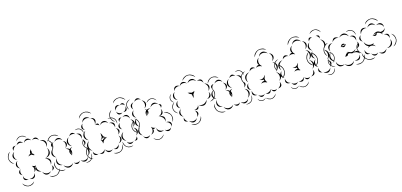

<svg xmlns="http://www.w3.org/2000/svg" viewBox="-51 -2172 7541 3598"><g transform="rotate(-20 3720.0 -372.5)"><path d="M174 -760Q185 -790 214.5 -808Q244 -826 276 -826Q308 -826 337.5 -808Q367 -790 378 -760Q357 -785 329.5 -800.5Q302 -816 276 -816Q250 -816 222.5 -800.5Q195 -785 174 -760ZM298 -685Q306 -706 327.5 -722.5Q349 -739 372 -738Q394 -738 414.5 -720.5Q435 -703 442 -681Q428 -699 408.5 -706.5Q389 -714 371 -714Q353 -715 333 -708.5Q313 -702 298 -685ZM154 -685Q161 -704 179.5 -719.5Q198 -735 218 -735Q238 -735 256.5 -719.5Q275 -704 282 -685Q269 -700 251.5 -705.5Q234 -711 218 -711Q202 -711 184.5 -705.5Q167 -700 154 -685ZM458 -679Q471 -694 494 -702.5Q517 -711 535 -704Q554 -697 566 -676Q578 -655 578 -635Q571 -654 556.5 -665Q542 -676 527 -682Q512 -687 494 -688Q476 -689 458 -679ZM70 -605Q62 -620 61 -640.5Q60 -661 71 -673Q82 -686 102.5 -688.5Q123 -691 138 -685Q121 -685 109.5 -676.5Q98 -668 89 -658Q81 -648 74 -634.5Q67 -621 70 -605ZM591 -626Q619 -628 648 -613.5Q677 -599 689 -574Q701 -549 694.5 -517Q688 -485 669 -465Q680 -491 678.5 -517Q677 -543 667 -563Q657 -584 637.5 -601.5Q618 -619 591 -626ZM-5 -378Q-40 -391 -61 -425.5Q-82 -460 -82 -498Q-82 -535 -61 -569.5Q-40 -604 -5 -617Q-34 -593 -53 -560.5Q-72 -528 -72 -498Q-72 -467 -53 -434.5Q-34 -402 -5 -378ZM70 -426Q46 -435 27.5 -458.5Q9 -482 9 -508Q9 -533 27.5 -556.5Q46 -580 70 -589Q50 -573 41.5 -550.5Q33 -528 33 -508Q33 -487 41.5 -464.5Q50 -442 70 -426ZM719 -582Q752 -572 773 -540.5Q794 -509 795 -474Q797 -439 779 -406Q761 -373 728 -359Q754 -383 770 -414Q786 -445 785 -473Q784 -501 765.5 -531Q747 -561 719 -582ZM290 -409Q293 -416 299 -423Q294 -424 290 -425Q296 -426 302 -427Q318 -446 339 -451Q341 -454 343 -456Q340 -471 346.5 -487.5Q353 -504 364 -517Q364 -523 362 -529Q365 -525 367 -520Q372 -525 378 -529Q373 -522 370 -514Q376 -499 376.5 -482Q377 -465 369 -452Q370 -450 370 -448Q384 -441 394.5 -428Q405 -415 409 -401Q400 -414 385 -421Q395 -408 409 -401Q379 -404 357 -428Q355 -429 351 -429Q346 -429 341 -429Q327 -423 310 -423Q298 -418 290 -409ZM669 -447Q689 -425 694 -391.5Q699 -358 685 -332Q671 -306 640 -291.5Q609 -277 580 -281Q609 -287 630.5 -304.5Q652 -322 663 -343Q675 -364 677.5 -391.5Q680 -419 669 -447ZM70 -258Q48 -266 30.5 -288Q13 -310 13 -334Q13 -358 30.5 -380Q48 -402 70 -410Q52 -394 44.5 -373.5Q37 -353 37 -334Q37 -315 44.5 -294.5Q52 -274 70 -258ZM566 -272Q591 -274 617 -260.5Q643 -247 653 -224Q664 -201 656.5 -172.5Q649 -144 631 -127Q642 -149 641 -172.5Q640 -196 632 -214Q623 -232 607 -248.5Q591 -265 566 -272ZM70 -123Q52 -129 37 -146.5Q22 -164 22 -183Q22 -201 37 -218.5Q52 -236 70 -242Q56 -230 51 -214Q46 -198 46 -183Q46 -167 51 -151Q56 -135 70 -123ZM290 -221Q294 -220 297 -218Q294 -226 294 -233Q299 -222 308.5 -218.5Q318 -215 327 -212Q336 -209 346 -207Q356 -205 366 -211Q355 -190 357 -168Q359 -146 366 -128Q374 -111 389.5 -95Q405 -79 428 -73Q404 -71 379 -84Q354 -97 345 -119Q336 -138 341 -162.5Q346 -187 360 -205Q354 -199 345.5 -194Q337 -189 329 -188Q338 -175 338 -162Q338 -143 323 -126Q308 -109 290 -102Q304 -114 309 -130.5Q314 -147 314 -162Q314 -171 312.5 -180.5Q311 -190 306 -199Q302 -204 299 -211Q295 -217 290 -221ZM639 -113Q652 -103 661 -85Q670 -67 665 -52Q660 -36 642.5 -26Q625 -16 609 -15Q624 -21 631 -33.5Q638 -46 642 -59Q646 -71 647 -85Q648 -99 639 -113ZM150 -15Q132 -8 109 -11.5Q86 -15 73 -29Q61 -43 61 -66.5Q61 -90 70 -107Q67 -88 74 -72Q81 -56 92 -45Q102 -33 116.5 -24Q131 -15 150 -15ZM290 -86Q294 -64 284.5 -39Q275 -14 255 -3Q236 8 209.5 4Q183 0 166 -15Q187 -7 207.5 -11Q228 -15 243 -24Q259 -33 272.5 -48.5Q286 -64 290 -86ZM593 -15Q578 6 550.5 17.5Q523 29 498 22Q473 16 455 -8.5Q437 -33 435 -58Q445 -35 464.5 -20.5Q484 -6 504 -1Q524 5 548 2.5Q572 0 593 -15ZM761 -9Q759 28 733 57Q707 86 672 97Q636 108 598 98.5Q560 89 538 60Q569 80 605 88Q641 96 669 88Q697 79 722 52Q747 25 761 -9ZM230 60Q212 91 176.5 104.5Q141 118 106 111Q71 105 43 80Q15 55 9 20Q26 50 53 73Q80 96 108 101Q136 106 169.5 94.5Q203 83 230 60Z M724 -550Q731 -585 761 -609Q791 -633 826 -638Q862 -642 897 -627Q932 -612 948 -580Q922 -604 889 -617.5Q856 -631 828 -628Q799 -624 771 -602Q743 -580 724 -550ZM1273 -580Q1296 -595 1326 -591Q1356 -587 1378 -570Q1400 -553 1410 -524.5Q1420 -496 1411 -469Q1410 -497 1399.5 -522.5Q1389 -548 1372 -562Q1354 -576 1327 -580.5Q1300 -585 1273 -580ZM841 -505Q852 -526 876 -540.5Q900 -555 924 -552Q948 -549 967.5 -529Q987 -509 992 -485Q979 -505 959.5 -515.5Q940 -526 921 -529Q902 -531 880 -526Q858 -521 841 -505ZM1138 -505Q1144 -523 1161.5 -538Q1179 -553 1197 -553Q1216 -553 1233 -538Q1250 -523 1257 -505Q1245 -519 1228.5 -524Q1212 -529 1197 -529Q1182 -529 1166 -524Q1150 -519 1138 -505ZM1273 -505Q1294 -508 1317.5 -498.5Q1341 -489 1351 -470Q1361 -451 1355.5 -426Q1350 -401 1336 -385Q1344 -405 1341 -424.5Q1338 -444 1330 -459Q1322 -474 1307.5 -487.5Q1293 -501 1273 -505ZM777 -413Q766 -425 760.5 -444.5Q755 -464 763 -479Q770 -493 789.5 -500Q809 -507 825 -505Q809 -501 799.5 -490Q790 -479 784 -468Q778 -456 774.5 -442Q771 -428 777 -413ZM1122 -319Q1096 -329 1076.5 -355Q1057 -381 1057 -409Q1057 -437 1076.5 -462.5Q1096 -488 1123 -498Q1101 -480 1091 -455.5Q1081 -431 1081 -409Q1081 -386 1091 -361.5Q1101 -337 1122 -319ZM992 -469Q1013 -462 1030 -441Q1047 -420 1047 -398Q1047 -376 1030 -355.5Q1013 -335 992 -327Q1009 -341 1016 -360.5Q1023 -380 1023 -398Q1023 -416 1016 -435.5Q1009 -455 992 -469ZM777 -221Q751 -230 731.5 -255.5Q712 -281 712 -309Q712 -337 731.5 -362.5Q751 -388 777 -397Q756 -379 746 -355Q736 -331 736 -309Q736 -287 746 -263Q756 -239 777 -221ZM1336 -370Q1354 -363 1369.5 -345Q1385 -327 1385 -308Q1385 -288 1369.5 -270.5Q1354 -253 1336 -246Q1351 -259 1356 -275.5Q1361 -292 1361 -308Q1361 -323 1356 -340Q1351 -357 1336 -370ZM1074 -156Q1070 -159 1066 -164Q1062 -158 1057 -154Q1060 -160 1063 -167Q1049 -183 1042.5 -205.5Q1036 -228 1043 -247Q1045 -256 1051 -265Q1042 -280 1027 -292.5Q1012 -305 992 -311Q1035 -313 1066 -281Q1092 -302 1122 -303Q1107 -297 1096 -287.5Q1085 -278 1078 -266Q1081 -261 1083 -257Q1091 -236 1086.5 -211Q1082 -186 1068 -167Q1071 -161 1074 -156ZM1064 -237Q1060 -223 1060 -207Q1060 -191 1065 -175Q1070 -191 1069 -207Q1068 -223 1064 -237ZM1336 -222Q1363 -213 1382.5 -187Q1402 -161 1402 -133Q1402 -104 1382.5 -78.5Q1363 -53 1336 -43Q1358 -61 1368 -85.5Q1378 -110 1378 -133Q1378 -155 1368 -179.5Q1358 -204 1336 -222ZM839 -48Q812 -47 786 -63Q760 -79 750 -103Q740 -128 748.5 -157.5Q757 -187 777 -205Q765 -182 764.5 -157Q764 -132 772 -112Q780 -92 797 -74Q814 -56 839 -48ZM862 53Q823 65 783 48.5Q743 32 719 0Q694 -33 689.5 -76Q685 -119 707 -153Q698 -113 702.5 -72.5Q707 -32 727 -6Q746 20 783.5 35.5Q821 51 862 53ZM1411 -71Q1422 -41 1412 -9Q1402 23 1378 44Q1354 64 1321 69.5Q1288 75 1260 60Q1291 65 1322 58.5Q1353 52 1372 36Q1391 20 1401.5 -9.5Q1412 -39 1411 -71ZM1035 -16Q1022 10 993 27Q964 44 935 40Q906 37 882 14Q858 -9 851 -37Q867 -13 891 0.5Q915 14 938 17Q961 19 987.5 11.5Q1014 4 1035 -16ZM1336 -27Q1330 -4 1309.5 15Q1289 34 1265 36Q1241 38 1218 22.5Q1195 7 1185 -15Q1202 2 1223 8Q1244 14 1263 12Q1282 11 1302 1.5Q1322 -8 1336 -27ZM1169 -15Q1162 2 1144 16.5Q1126 31 1107 30Q1088 29 1072 13Q1056 -3 1050 -21Q1061 -6 1077 -0.5Q1093 5 1108 6Q1123 6 1139.5 2.5Q1156 -1 1169 -15Z M1421 -756Q1433 -794 1468 -817Q1503 -840 1542 -842Q1581 -844 1618 -824Q1655 -804 1670 -768Q1644 -797 1609 -815.5Q1574 -834 1543 -832Q1511 -831 1478 -809.5Q1445 -788 1421 -756ZM1456 -663Q1460 -688 1479 -710.5Q1498 -733 1523 -738Q1548 -743 1574 -730Q1600 -717 1614 -695Q1594 -711 1570.5 -715Q1547 -719 1528 -715Q1508 -710 1488 -697.5Q1468 -685 1456 -663ZM1622 -695Q1645 -694 1667.5 -679Q1690 -664 1697 -642Q1704 -620 1693.5 -594.5Q1683 -569 1665 -555Q1677 -574 1678 -595.5Q1679 -617 1674 -634Q1668 -652 1655.5 -669Q1643 -686 1622 -695ZM1456 -519Q1437 -526 1421.5 -544.5Q1406 -563 1406 -583Q1406 -603 1421.5 -621.5Q1437 -640 1456 -647Q1441 -634 1435.5 -616.5Q1430 -599 1430 -583Q1430 -567 1435.5 -549.5Q1441 -532 1456 -519ZM1922 -570Q1952 -583 1985 -574Q2018 -565 2040 -542Q2061 -519 2068.5 -485.5Q2076 -452 2062 -423Q2065 -455 2057.5 -486Q2050 -517 2032 -535Q2015 -553 1984.5 -562.5Q1954 -572 1922 -570ZM1753 -507Q1763 -529 1787 -545Q1811 -561 1836 -559Q1861 -557 1882 -537Q1903 -517 1909 -493Q1895 -513 1874.5 -523Q1854 -533 1834 -535Q1814 -537 1792 -530.5Q1770 -524 1753 -507ZM1665 -539Q1674 -548 1690.5 -553.5Q1707 -559 1718 -553Q1730 -547 1734.5 -530.5Q1739 -514 1738 -501Q1735 -514 1725.5 -520.5Q1716 -527 1707 -531Q1698 -536 1687.5 -540Q1677 -544 1665 -539ZM1456 -315Q1428 -325 1408 -352Q1388 -379 1388 -409Q1388 -439 1408 -466Q1428 -493 1456 -503Q1433 -484 1422.5 -458.5Q1412 -433 1412 -409Q1412 -385 1422.5 -359.5Q1433 -334 1456 -315ZM1923 -485Q1944 -490 1969 -483Q1994 -476 2006 -458Q2018 -440 2015.5 -414Q2013 -388 2000 -371Q2006 -392 2000.5 -411Q1995 -430 1986 -444Q1976 -459 1960.5 -471Q1945 -483 1923 -485ZM1381 -187Q1354 -197 1338 -223Q1322 -249 1322 -277Q1322 -305 1338 -331Q1354 -357 1381 -367Q1359 -349 1345.5 -324.5Q1332 -300 1332 -277Q1332 -254 1345.5 -229.5Q1359 -205 1381 -187ZM1701 -361Q1706 -357 1710 -352Q1713 -359 1717 -365Q1715 -355 1715 -347Q1723 -336 1727.5 -323Q1732 -310 1731 -299Q1733 -297 1734 -295Q1744 -281 1760 -270Q1776 -259 1796 -258Q1779 -253 1757.5 -257Q1736 -261 1722 -273Q1712 -260 1696 -251.5Q1680 -243 1664 -243Q1682 -250 1692 -264.5Q1702 -279 1707 -294V-296Q1700 -320 1708 -346Q1706 -354 1701 -361ZM2004 -355Q2023 -349 2040 -331Q2057 -313 2058 -293Q2059 -273 2044 -253.5Q2029 -234 2010 -226Q2025 -240 2029.5 -258Q2034 -276 2034 -292Q2033 -308 2026.5 -325.5Q2020 -343 2004 -355ZM1456 -107Q1428 -117 1407 -145Q1386 -173 1386 -203Q1386 -233 1407 -261Q1428 -289 1456 -299Q1433 -280 1421.5 -253.5Q1410 -227 1410 -203Q1410 -179 1421.5 -152.5Q1433 -126 1456 -107ZM1699 -160Q1696 -168 1695 -178Q1690 -173 1685 -169Q1692 -179 1690 -189.5Q1688 -200 1685 -209Q1683 -218 1679 -228Q1675 -238 1664 -243Q1674 -242 1685.5 -237Q1697 -232 1703 -224Q1708 -234 1715 -239Q1730 -252 1754.5 -252Q1779 -252 1796 -242Q1776 -245 1759.5 -238Q1743 -231 1730 -221Q1718 -211 1708.5 -195.5Q1699 -180 1699 -160ZM2009 -207Q2027 -192 2036.5 -166.5Q2046 -141 2039 -120Q2031 -98 2008 -83.5Q1985 -69 1962 -68Q1984 -77 1997 -93.5Q2010 -110 2016 -127Q2022 -145 2021.5 -166Q2021 -187 2009 -207ZM1420 46Q1384 39 1358 9Q1332 -21 1326 -58Q1320 -95 1334.5 -132Q1349 -169 1381 -187Q1357 -159 1344 -124Q1331 -89 1336 -60Q1341 -30 1364.5 -1.5Q1388 27 1420 46ZM1543 -15Q1527 -6 1505 -6Q1483 -6 1469 -18Q1455 -30 1452 -52Q1449 -74 1456 -91Q1456 -73 1465 -59Q1474 -45 1485 -36Q1496 -26 1510.5 -19Q1525 -12 1543 -15ZM1672 -59Q1673 -39 1662 -18.5Q1651 2 1633 8Q1615 15 1593 7Q1571 -1 1559 -15Q1576 -6 1593 -7Q1610 -8 1624 -14Q1639 -19 1652.5 -29.5Q1666 -40 1672 -59ZM1952 -56Q1953 -36 1942.5 -15Q1932 6 1914 14Q1896 22 1873.5 15Q1851 8 1837 -6Q1855 3 1872.5 1Q1890 -1 1905 -8Q1919 -14 1932.5 -25.5Q1946 -37 1952 -56ZM1821 -5Q1807 13 1782 22Q1757 31 1735 24Q1714 17 1699.5 -5.5Q1685 -28 1684 -51Q1693 -30 1709.5 -17Q1726 -4 1743 1Q1760 7 1781 7Q1802 7 1821 -5ZM2024 -26Q2028 10 2006 42Q1984 74 1952 89Q1919 104 1880.5 100Q1842 96 1817 70Q1850 85 1885.5 88.5Q1921 92 1947 80Q1974 68 1994.5 38.5Q2015 9 2024 -26Z M2118 -808Q2134 -843 2170.5 -861Q2207 -879 2245 -876Q2284 -873 2317 -849Q2350 -825 2360 -788Q2338 -820 2306.5 -842Q2275 -864 2245 -866Q2214 -869 2179.5 -852.5Q2145 -836 2118 -808ZM2228 -735Q2239 -746 2257 -752Q2275 -758 2288 -752Q2302 -746 2309 -728.5Q2316 -711 2315 -696Q2311 -710 2300 -717.5Q2289 -725 2279 -730Q2268 -735 2255 -738Q2242 -741 2228 -735ZM2122 -661Q2117 -680 2123 -704Q2129 -728 2146 -740Q2163 -751 2187.5 -749Q2212 -747 2228 -735Q2209 -740 2191 -734.5Q2173 -729 2160 -720Q2146 -710 2135 -695.5Q2124 -681 2122 -661ZM2042 -473Q2009 -486 1990 -519Q1971 -552 1972 -588Q1972 -624 1992.5 -656Q2013 -688 2047 -700Q2019 -677 2000.5 -646.5Q1982 -616 1982 -588Q1981 -559 1998 -528Q2015 -497 2042 -473ZM2315 -680Q2325 -665 2326 -643Q2327 -621 2316 -606Q2305 -592 2283 -588Q2261 -584 2244 -590Q2262 -591 2275 -600.5Q2288 -610 2297 -621Q2306 -633 2312.5 -647.5Q2319 -662 2315 -680ZM2228 -590Q2214 -577 2192 -571.5Q2170 -566 2153 -575Q2136 -584 2128 -605Q2120 -626 2122 -645Q2126 -627 2138.5 -615Q2151 -603 2164 -596Q2178 -589 2194.5 -586Q2211 -583 2228 -590ZM2197 -505Q2214 -519 2240 -523.5Q2266 -528 2286 -517Q2305 -505 2314.5 -480Q2324 -455 2320 -433Q2316 -455 2302.5 -471Q2289 -487 2274 -496Q2258 -505 2238 -509Q2218 -513 2197 -505ZM2117 -437Q2110 -450 2110 -469Q2110 -488 2120 -498Q2130 -509 2148.5 -510Q2167 -511 2181 -505Q2166 -506 2155.5 -498.5Q2145 -491 2137 -482Q2129 -473 2122 -462.5Q2115 -452 2117 -437ZM2117 -294Q2098 -301 2082.5 -319.5Q2067 -338 2067 -358Q2067 -378 2082.5 -396Q2098 -414 2117 -421Q2102 -408 2096.5 -391Q2091 -374 2091 -358Q2091 -342 2096.5 -324.5Q2102 -307 2117 -294ZM2320 -417Q2342 -409 2359.5 -387Q2377 -365 2377 -342Q2377 -318 2359.5 -296Q2342 -274 2320 -266Q2338 -281 2345.5 -302Q2353 -323 2353 -342Q2353 -361 2345.5 -381.5Q2338 -402 2320 -417ZM2395 -401Q2426 -390 2444 -360Q2462 -330 2462 -298Q2462 -265 2444 -235Q2426 -205 2395 -194Q2420 -215 2436 -243.5Q2452 -272 2452 -298Q2452 -324 2436 -352Q2420 -380 2395 -401ZM2320 -250Q2343 -242 2361 -219.5Q2379 -197 2379 -172Q2379 -148 2361 -125.5Q2343 -103 2320 -95Q2339 -110 2347 -131.5Q2355 -153 2355 -172Q2355 -192 2347 -213Q2339 -234 2320 -250ZM2117 -63Q2091 -72 2071.5 -97.5Q2052 -123 2052 -150Q2052 -178 2071.5 -203.5Q2091 -229 2117 -238Q2096 -220 2086 -196.5Q2076 -173 2076 -150Q2076 -128 2086 -104.5Q2096 -81 2117 -63ZM2320 -79Q2326 -66 2326 -47.5Q2326 -29 2316 -19Q2306 -9 2287.5 -9Q2269 -9 2256 -15Q2270 -14 2280.5 -21Q2291 -28 2299 -36Q2307 -44 2314 -54.5Q2321 -65 2320 -79ZM2209 60Q2180 77 2144 72.5Q2108 68 2082 46Q2055 25 2043 -9Q2031 -43 2042 -75Q2043 -41 2055 -9.5Q2067 22 2088 39Q2109 56 2142 61Q2175 66 2209 60ZM2240 -15Q2229 2 2207.5 12.5Q2186 23 2166 18Q2147 13 2133 -7Q2119 -27 2117 -47Q2126 -29 2141.5 -19.5Q2157 -10 2172 -6Q2188 -2 2206 -2.5Q2224 -3 2240 -15Z M2365 -595Q2343 -616 2339 -648.5Q2335 -681 2347 -708Q2360 -736 2387 -754Q2414 -772 2444 -770Q2415 -761 2390.5 -743.5Q2366 -726 2357 -704Q2347 -682 2349.5 -652Q2352 -622 2365 -595ZM2504 -695Q2511 -714 2529.5 -729.5Q2548 -745 2568 -745Q2588 -745 2606.5 -729Q2625 -713 2632 -694Q2619 -710 2601.5 -715.5Q2584 -721 2568 -721Q2552 -721 2534.5 -715.5Q2517 -710 2504 -695ZM2440 -571Q2424 -585 2416 -608.5Q2408 -632 2416 -652Q2423 -671 2445 -683Q2467 -695 2488 -695Q2468 -688 2456 -673.5Q2444 -659 2438 -643Q2432 -627 2431 -608Q2430 -589 2440 -571ZM2639 -679Q2663 -670 2681 -647Q2699 -624 2699 -599Q2699 -574 2681 -551Q2663 -528 2639 -519Q2658 -535 2666.5 -557Q2675 -579 2675 -599Q2675 -619 2666.5 -641Q2658 -663 2639 -679ZM2714 -600Q2727 -628 2756.5 -642Q2786 -656 2816 -653Q2847 -649 2872.5 -629Q2898 -609 2906 -580Q2889 -605 2864.5 -622.5Q2840 -640 2815 -643Q2791 -645 2763.5 -633Q2736 -621 2714 -600ZM2755 -495Q2762 -518 2783 -537.5Q2804 -557 2829 -558Q2853 -560 2876.5 -543.5Q2900 -527 2910 -505Q2893 -523 2871.5 -529.5Q2850 -536 2830 -534Q2811 -533 2790 -524Q2769 -515 2755 -495ZM2440 -407Q2418 -415 2401 -436.5Q2384 -458 2384 -481Q2384 -504 2401 -525.5Q2418 -547 2440 -555Q2422 -540 2415 -520Q2408 -500 2408 -481Q2408 -462 2415 -442Q2422 -422 2440 -407ZM2910 -505Q2923 -504 2938.5 -495Q2954 -486 2958 -473Q2961 -460 2952 -444.5Q2943 -429 2932 -421Q2940 -433 2938.5 -444.5Q2937 -456 2934 -467Q2932 -477 2927 -488Q2922 -499 2910 -505ZM2639 -359Q2627 -382 2628.5 -411.5Q2630 -441 2647 -461Q2653 -467 2660 -472Q2654 -491 2639 -503Q2658 -496 2673 -479Q2710 -496 2747 -482Q2729 -482 2713 -476.5Q2697 -471 2684 -462Q2689 -450 2689 -439Q2689 -419 2673.5 -400.5Q2658 -382 2639 -375Q2654 -388 2659.5 -405.5Q2665 -423 2665 -439Q2665 -442 2665 -445Q2652 -429 2643.5 -406.5Q2635 -384 2639 -359ZM2923 -408Q2936 -390 2938 -363Q2940 -336 2927 -317Q2914 -298 2887.5 -290.5Q2861 -283 2839 -289Q2862 -291 2879.5 -303.5Q2897 -316 2907 -331Q2918 -346 2923.5 -366Q2929 -386 2923 -408ZM2440 -231Q2416 -240 2398 -263Q2380 -286 2380 -311Q2380 -336 2398 -359Q2416 -382 2440 -391Q2421 -375 2412.5 -353Q2404 -331 2404 -311Q2404 -291 2412.5 -269Q2421 -247 2440 -231ZM2365 -139Q2332 -151 2312.5 -183.5Q2293 -216 2293 -251Q2293 -286 2312.5 -318.5Q2332 -351 2365 -363Q2338 -340 2320.5 -309.5Q2303 -279 2303 -251Q2303 -223 2320.5 -192.5Q2338 -162 2365 -139ZM2952 -321Q2990 -323 3023 -299.5Q3056 -276 3071 -241Q3086 -206 3080.5 -166Q3075 -126 3048 -100Q3065 -134 3069.5 -171.5Q3074 -209 3062 -237Q3049 -265 3018.5 -287.5Q2988 -310 2952 -321ZM2844 -276Q2867 -281 2893.5 -272.5Q2920 -264 2933 -244Q2946 -224 2943 -196Q2940 -168 2926 -149Q2933 -172 2928 -193.5Q2923 -215 2913 -231Q2902 -247 2884.5 -260Q2867 -273 2844 -276ZM2440 -55Q2416 -64 2398 -87Q2380 -110 2380 -135Q2380 -160 2398 -183Q2416 -206 2440 -215Q2421 -199 2412.5 -177Q2404 -155 2404 -135Q2404 -115 2412.5 -93Q2421 -71 2440 -55ZM2716 -113Q2706 -105 2690.5 -100Q2675 -95 2662 -99Q2669 -75 2661 -57Q2653 -37 2630.5 -25.5Q2608 -14 2587 -15Q2607 -21 2620 -35.5Q2633 -50 2639 -66Q2644 -77 2646 -89Q2648 -101 2647 -114Q2636 -133 2639 -155Q2642 -142 2651.5 -134.5Q2661 -127 2671 -122Q2680 -116 2691.5 -112Q2703 -108 2716 -113ZM2935 -136Q2956 -140 2980 -131.5Q3004 -123 3015 -105Q3026 -87 3022 -61.5Q3018 -36 3005 -19Q3012 -40 3007.5 -59Q3003 -78 2994 -92Q2985 -107 2970.5 -119.5Q2956 -132 2935 -136ZM2846 -15Q2827 -1 2799.5 1Q2772 3 2753 -11Q2734 -24 2726 -50.5Q2718 -77 2724 -100Q2726 -76 2738.5 -58.5Q2751 -41 2767 -31Q2782 -20 2803 -14.5Q2824 -9 2846 -15ZM2571 -15Q2561 3 2539 15.5Q2517 28 2496 24Q2476 20 2460 1Q2444 -18 2440 -39Q2450 -21 2467 -11.5Q2484 -2 2501 1Q2517 4 2536 1Q2555 -2 2571 -15ZM2989 -15Q2982 4 2964 19.5Q2946 35 2926 35Q2906 35 2887.5 19.5Q2869 4 2862 -15Q2875 0 2892.5 5.5Q2910 11 2926 11Q2942 11 2959 5.5Q2976 0 2989 -15ZM2811 60Q2800 90 2770.5 108Q2741 126 2709 126Q2677 126 2647.5 108Q2618 90 2607 60Q2628 85 2655.5 100.5Q2683 116 2709 116Q2735 116 2762.5 100.5Q2790 85 2811 60Z M3486 -760Q3503 -796 3540.5 -815Q3578 -834 3618 -831Q3658 -828 3692.5 -804Q3727 -780 3738 -742Q3715 -774 3682 -796.5Q3649 -819 3617 -821Q3586 -824 3550 -806Q3514 -788 3486 -760ZM3407 -685Q3414 -706 3434 -722.5Q3454 -739 3476 -739Q3498 -739 3518.5 -722.5Q3539 -706 3546 -685Q3532 -702 3513 -708.5Q3494 -715 3476 -715Q3459 -715 3440 -708.5Q3421 -702 3407 -685ZM3562 -685Q3573 -708 3598.5 -724Q3624 -740 3650 -737Q3676 -734 3697.5 -713Q3719 -692 3725 -667Q3710 -689 3689 -700Q3668 -711 3647 -713Q3627 -715 3604 -709Q3581 -703 3562 -685ZM3279 -629Q3278 -651 3289.5 -674.5Q3301 -698 3321 -706Q3341 -715 3366 -708Q3391 -701 3407 -685Q3387 -695 3367 -693Q3347 -691 3331 -684Q3315 -677 3300 -663.5Q3285 -650 3279 -629ZM3740 -662Q3756 -673 3780 -675Q3804 -677 3820 -665Q3836 -653 3841.5 -630Q3847 -607 3842 -588Q3841 -607 3830 -621.5Q3819 -636 3806 -646Q3793 -655 3776 -661Q3759 -667 3740 -662ZM3279 -454Q3255 -462 3237 -485Q3219 -508 3219 -533Q3219 -559 3237 -582Q3255 -605 3279 -613Q3260 -597 3251.5 -575.5Q3243 -554 3243 -533Q3243 -513 3251.5 -491.5Q3260 -470 3279 -454ZM3204 -434Q3179 -443 3164 -467Q3149 -491 3149 -517Q3149 -544 3164 -568Q3179 -592 3204 -601Q3184 -584 3171.5 -561.5Q3159 -539 3159 -517Q3159 -496 3171.5 -473.5Q3184 -451 3204 -434ZM3851 -574Q3875 -570 3897 -550Q3919 -530 3923 -505Q3928 -480 3913.5 -454Q3899 -428 3877 -416Q3894 -435 3898.5 -458Q3903 -481 3900 -501Q3896 -521 3884 -541Q3872 -561 3851 -574ZM3585 -388Q3581 -393 3578 -399Q3574 -393 3570 -388Q3573 -396 3574 -405Q3562 -430 3568 -452Q3566 -458 3563 -463Q3561 -467 3558 -470Q3544 -473 3531.5 -483.5Q3519 -494 3511 -507Q3508 -509 3504 -509Q3507 -510 3510 -510Q3506 -518 3504 -525Q3510 -516 3518 -510Q3545 -509 3566 -493Q3582 -492 3599 -496Q3616 -500 3629 -513Q3624 -502 3614 -492Q3629 -496 3643 -493Q3624 -490 3612 -478Q3600 -466 3593 -452Q3592 -450 3590 -448Q3592 -427 3581 -406Q3582 -396 3585 -388ZM3279 -290Q3257 -298 3240 -319.5Q3223 -341 3223 -364Q3223 -387 3240 -408.5Q3257 -430 3279 -438Q3261 -423 3254 -403Q3247 -383 3247 -364Q3247 -345 3254 -325Q3261 -305 3279 -290ZM3954 -435Q3980 -406 3982 -365Q3984 -324 3966 -291Q3948 -257 3912.5 -236Q3877 -215 3840 -220Q3877 -228 3909.5 -248Q3942 -268 3957 -295Q3971 -322 3970 -360.5Q3969 -399 3954 -435ZM3204 -218Q3172 -230 3153 -261Q3134 -292 3134 -326Q3134 -360 3153 -391Q3172 -422 3204 -434Q3178 -412 3161 -382.5Q3144 -353 3144 -326Q3144 -299 3161 -269.5Q3178 -240 3204 -218ZM3875 -400Q3888 -383 3891 -357.5Q3894 -332 3883 -314Q3871 -295 3846.5 -287.5Q3822 -280 3801 -284Q3822 -287 3837.5 -299.5Q3853 -312 3862 -326Q3872 -341 3876.5 -360Q3881 -379 3875 -400ZM3788 -276Q3785 -248 3765 -223.5Q3745 -199 3718 -192Q3692 -185 3662.5 -198Q3633 -211 3618 -233Q3640 -217 3665.5 -213.5Q3691 -210 3713 -215Q3734 -221 3754.5 -236Q3775 -251 3788 -276ZM3279 -123Q3257 -131 3239.5 -153Q3222 -175 3222 -198Q3222 -222 3239.5 -244Q3257 -266 3279 -274Q3261 -259 3253.5 -238.5Q3246 -218 3246 -198Q3246 -179 3253.5 -158.5Q3261 -138 3279 -123ZM3602 -233Q3606 -216 3600 -195.5Q3594 -175 3580 -165Q3565 -156 3544 -159.5Q3523 -163 3509 -174Q3526 -168 3540.5 -173Q3555 -178 3567 -186Q3579 -193 3589.5 -204.5Q3600 -216 3602 -233ZM3509 -158Q3528 -151 3543.5 -132.5Q3559 -114 3559 -94Q3559 -74 3543.5 -56Q3528 -38 3509 -31Q3524 -44 3529.5 -61Q3535 -78 3535 -94Q3535 -110 3529.5 -127.5Q3524 -145 3509 -158ZM3331 -15Q3314 -12 3294.5 -18.5Q3275 -25 3267 -40Q3259 -54 3263.5 -74Q3268 -94 3279 -107Q3273 -91 3277 -77Q3281 -63 3288 -51Q3294 -40 3304 -29Q3314 -18 3331 -15ZM3584 -22Q3584 15 3560 45.5Q3536 76 3501 89Q3467 102 3428.5 95Q3390 88 3366 60Q3398 78 3434 84Q3470 90 3498 80Q3525 69 3548.5 41Q3572 13 3584 -22ZM3502 -16Q3493 7 3471 25Q3449 43 3424 43Q3400 43 3377.5 25.5Q3355 8 3346 -15Q3362 4 3383.5 11.5Q3405 19 3424 19Q3444 19 3465 11Q3486 3 3502 -16Z M3916 -550Q3923 -585 3953 -609Q3983 -633 4018 -638Q4054 -642 4089 -627Q4124 -612 4140 -580Q4114 -604 4081 -617.5Q4048 -631 4020 -628Q3991 -624 3963 -602Q3935 -580 3916 -550ZM4465 -580Q4488 -595 4518 -591Q4548 -587 4570 -570Q4592 -553 4602 -524.5Q4612 -496 4603 -469Q4602 -497 4591.5 -522.5Q4581 -548 4564 -562Q4546 -576 4519 -580.5Q4492 -585 4465 -580ZM4033 -505Q4044 -526 4068 -540.5Q4092 -555 4116 -552Q4140 -549 4159.5 -529Q4179 -509 4184 -485Q4171 -505 4151.5 -515.5Q4132 -526 4113 -529Q4094 -531 4072 -526Q4050 -521 4033 -505ZM4330 -505Q4336 -523 4353.5 -538Q4371 -553 4389 -553Q4408 -553 4425 -538Q4442 -523 4449 -505Q4437 -519 4420.5 -524Q4404 -529 4389 -529Q4374 -529 4358 -524Q4342 -519 4330 -505ZM4465 -505Q4486 -508 4509.5 -498.5Q4533 -489 4543 -470Q4553 -451 4547.5 -426Q4542 -401 4528 -385Q4536 -405 4533 -424.5Q4530 -444 4522 -459Q4514 -474 4499.5 -487.5Q4485 -501 4465 -505ZM3969 -413Q3958 -425 3952.5 -444.5Q3947 -464 3955 -479Q3962 -493 3981.5 -500Q4001 -507 4017 -505Q4001 -501 3991.5 -490Q3982 -479 3976 -468Q3970 -456 3966.5 -442Q3963 -428 3969 -413ZM4314 -319Q4288 -329 4268.5 -355Q4249 -381 4249 -409Q4249 -437 4268.5 -462.5Q4288 -488 4315 -498Q4293 -480 4283 -455.5Q4273 -431 4273 -409Q4273 -386 4283 -361.5Q4293 -337 4314 -319ZM4184 -469Q4205 -462 4222 -441Q4239 -420 4239 -398Q4239 -376 4222 -355.5Q4205 -335 4184 -327Q4201 -341 4208 -360.5Q4215 -380 4215 -398Q4215 -416 4208 -435.5Q4201 -455 4184 -469ZM3969 -221Q3943 -230 3923.5 -255.5Q3904 -281 3904 -309Q3904 -337 3923.5 -362.5Q3943 -388 3969 -397Q3948 -379 3938 -355Q3928 -331 3928 -309Q3928 -287 3938 -263Q3948 -239 3969 -221ZM4528 -370Q4546 -363 4561.5 -345Q4577 -327 4577 -308Q4577 -288 4561.5 -270.5Q4546 -253 4528 -246Q4543 -259 4548 -275.5Q4553 -292 4553 -308Q4553 -323 4548 -340Q4543 -357 4528 -370ZM4266 -156Q4262 -159 4258 -164Q4254 -158 4249 -154Q4252 -160 4255 -167Q4241 -183 4234.5 -205.5Q4228 -228 4235 -247Q4237 -256 4243 -265Q4234 -280 4219 -292.5Q4204 -305 4184 -311Q4227 -313 4258 -281Q4284 -302 4314 -303Q4299 -297 4288 -287.5Q4277 -278 4270 -266Q4273 -261 4275 -257Q4283 -236 4278.5 -211Q4274 -186 4260 -167Q4263 -161 4266 -156ZM4256 -237Q4252 -223 4252 -207Q4252 -191 4257 -175Q4262 -191 4261 -207Q4260 -223 4256 -237ZM4528 -222Q4555 -213 4574.5 -187Q4594 -161 4594 -133Q4594 -104 4574.5 -78.5Q4555 -53 4528 -43Q4550 -61 4560 -85.5Q4570 -110 4570 -133Q4570 -155 4560 -179.5Q4550 -204 4528 -222ZM4031 -48Q4004 -47 3978 -63Q3952 -79 3942 -103Q3932 -128 3940.5 -157.5Q3949 -187 3969 -205Q3957 -182 3956.5 -157Q3956 -132 3964 -112Q3972 -92 3989 -74Q4006 -56 4031 -48ZM4054 53Q4015 65 3975 48.5Q3935 32 3911 0Q3886 -33 3881.5 -76Q3877 -119 3899 -153Q3890 -113 3894.5 -72.5Q3899 -32 3919 -6Q3938 20 3975.5 35.5Q4013 51 4054 53ZM4603 -71Q4614 -41 4604 -9Q4594 23 4570 44Q4546 64 4513 69.5Q4480 75 4452 60Q4483 65 4514 58.5Q4545 52 4564 36Q4583 20 4593.5 -9.5Q4604 -39 4603 -71ZM4227 -16Q4214 10 4185 27Q4156 44 4127 40Q4098 37 4074 14Q4050 -9 4043 -37Q4059 -13 4083 0.5Q4107 14 4130 17Q4153 19 4179.5 11.5Q4206 4 4227 -16ZM4528 -27Q4522 -4 4501.5 15Q4481 34 4457 36Q4433 38 4410 22.5Q4387 7 4377 -15Q4394 2 4415 8Q4436 14 4455 12Q4474 11 4494 1.5Q4514 -8 4528 -27ZM4361 -15Q4354 2 4336 16.5Q4318 31 4299 30Q4280 29 4264 13Q4248 -3 4242 -21Q4253 -6 4269 -0.5Q4285 5 4300 6Q4315 6 4331.5 2.5Q4348 -1 4361 -15Z M4910 -712Q4915 -753 4946.5 -782.5Q4978 -812 5017 -821Q5057 -830 5098 -817Q5139 -804 5161 -770Q5129 -794 5090 -806.5Q5051 -819 5019 -812Q4988 -804 4958.5 -776Q4929 -748 4910 -712ZM4987 -694Q4997 -721 5022.5 -740.5Q5048 -760 5076 -760Q5104 -760 5129.5 -740.5Q5155 -721 5165 -695Q5147 -716 5123 -726Q5099 -736 5076 -736Q5054 -736 5029.5 -726Q5005 -716 4987 -694ZM5182 -694Q5206 -686 5225.5 -663.5Q5245 -641 5246 -615Q5247 -590 5230 -565.5Q5213 -541 5189 -531Q5208 -548 5215.5 -571Q5223 -594 5222 -614Q5221 -635 5211.5 -656.5Q5202 -678 5182 -694ZM4866 -513Q4874 -529 4892 -541.5Q4910 -554 4928 -552Q4932 -552 4935 -550Q4919 -573 4919 -597Q4919 -623 4937.5 -646.5Q4956 -670 4980 -679Q4960 -662 4951.5 -640Q4943 -618 4943 -597Q4943 -576 4951.5 -554Q4960 -532 4980 -515Q4976 -517 4972 -518Q4978 -509 4980 -499Q4970 -514 4955 -520Q4940 -526 4926 -528Q4911 -530 4895 -527.5Q4879 -525 4866 -513ZM4731 -491Q4734 -510 4748 -528Q4762 -546 4781 -550Q4800 -554 4820 -542.5Q4840 -531 4850 -514Q4835 -526 4818 -527.5Q4801 -529 4786 -526Q4771 -523 4756 -515Q4741 -507 4731 -491ZM4562 -330Q4538 -354 4533.5 -390Q4529 -426 4544 -457Q4558 -488 4588 -508Q4618 -528 4652 -526Q4619 -517 4591.5 -497Q4564 -477 4553 -453Q4541 -428 4544 -394.5Q4547 -361 4562 -330ZM5189 -515Q5217 -505 5238 -477Q5259 -449 5259 -419Q5259 -389 5238 -361Q5217 -333 5189 -323Q5212 -342 5223.5 -368.5Q5235 -395 5235 -419Q5235 -443 5223.5 -469.5Q5212 -496 5189 -515ZM4636 -314Q4615 -335 4609 -368.5Q4603 -402 4616 -428Q4629 -454 4659 -469.5Q4689 -485 4718 -482Q4689 -475 4668.5 -457Q4648 -439 4637 -417Q4627 -396 4625.5 -368.5Q4624 -341 4636 -314ZM5264 -431Q5304 -417 5326.5 -378Q5349 -339 5349 -297Q5349 -255 5326.5 -216Q5304 -177 5264 -163Q5296 -190 5317.5 -226.5Q5339 -263 5339 -297Q5339 -331 5317.5 -367.5Q5296 -404 5264 -431ZM4855 -200Q4864 -215 4883 -226.5Q4902 -238 4920 -235Q4926 -234 4932 -231Q4923 -246 4923 -261V-265Q4905 -260 4884 -266.5Q4863 -273 4849 -286Q4868 -278 4886.5 -280Q4905 -282 4920 -289Q4931 -294 4939 -300Q4946 -309 4955 -316Q4964 -327 4968 -342Q4969 -333 4967 -323Q4971 -325 4975 -327Q4970 -323 4966 -318Q4962 -298 4949 -283Q4947 -272 4947 -261Q4947 -244 4953 -226Q4959 -208 4975 -194Q4967 -197 4960 -202Q4966 -191 4968 -179Q4959 -195 4944.5 -202Q4930 -209 4915 -212Q4901 -214 4885 -212.5Q4869 -211 4855 -200ZM5189 -311Q5214 -302 5233.5 -277Q5253 -252 5253 -225Q5253 -198 5233.5 -173Q5214 -148 5189 -139Q5210 -156 5219.5 -179.5Q5229 -203 5229 -225Q5229 -247 5219.5 -270.5Q5210 -294 5189 -311ZM4643 -158Q4622 -165 4604.5 -183.5Q4587 -202 4586 -224Q4585 -245 4600 -265.5Q4615 -286 4635 -295Q4619 -280 4614 -261Q4609 -242 4610 -225Q4611 -208 4618 -189.5Q4625 -171 4643 -158ZM4718 -35Q4699 -30 4675.5 -37Q4652 -44 4640 -61Q4629 -78 4631.5 -102Q4634 -126 4646 -143Q4641 -123 4646 -105.5Q4651 -88 4660 -74Q4669 -60 4683.5 -48.5Q4698 -37 4718 -35ZM5189 -123Q5201 -107 5204 -82.5Q5207 -58 5196 -41Q5185 -24 5161.5 -17Q5138 -10 5118 -15Q5138 -17 5152.5 -29Q5167 -41 5176 -54Q5185 -68 5190 -85.5Q5195 -103 5189 -123ZM4984 -54Q4985 -35 4974 -14Q4963 7 4945 15Q4927 22 4904.5 14.5Q4882 7 4869 -8Q4886 2 4903.5 0Q4921 -2 4936 -8Q4950 -13 4964 -24.5Q4978 -36 4984 -54ZM5102 -15Q5092 -1 5072.5 8.5Q5053 18 5036 13Q5019 8 5007.5 -10.5Q4996 -29 4995 -46Q5002 -30 5015.5 -22Q5029 -14 5042 -10Q5056 -6 5071.5 -5.5Q5087 -5 5102 -15ZM4852 -6Q4843 11 4823 23Q4803 35 4784 32Q4765 28 4750.5 10Q4736 -8 4732 -27Q4742 -10 4757.5 -2.5Q4773 5 4788 8Q4803 11 4820.5 9Q4838 7 4852 -6ZM4844 70Q4831 90 4806 99.5Q4781 109 4758 104Q4734 99 4715 80Q4696 61 4693 37Q4704 59 4722.5 74.5Q4741 90 4760 94Q4779 98 4802 91.5Q4825 85 4844 70ZM5047 60Q5037 90 5008.5 109.5Q4980 129 4949 131Q4917 132 4887 115.5Q4857 99 4844 70Q4866 93 4894.5 107.5Q4923 122 4948 121Q4974 119 5000.5 102Q5027 85 5047 60Z M5571 -712Q5576 -753 5607.5 -782.5Q5639 -812 5678 -821Q5718 -830 5759 -817Q5800 -804 5822 -770Q5790 -794 5751 -806.5Q5712 -819 5680 -812Q5649 -804 5619.5 -776Q5590 -748 5571 -712ZM5648 -694Q5658 -721 5683.5 -740.5Q5709 -760 5737 -760Q5765 -760 5790.5 -740.5Q5816 -721 5826 -695Q5808 -716 5784 -726Q5760 -736 5737 -736Q5715 -736 5690.5 -726Q5666 -716 5648 -694ZM5843 -694Q5867 -686 5886.5 -663.5Q5906 -641 5907 -615Q5908 -590 5891 -565.5Q5874 -541 5850 -531Q5869 -548 5876.5 -571Q5884 -594 5883 -614Q5882 -635 5872.5 -656.5Q5863 -678 5843 -694ZM5527 -513Q5535 -529 5553 -541.5Q5571 -554 5589 -552Q5593 -552 5596 -550Q5580 -573 5580 -597Q5580 -623 5598.5 -646.5Q5617 -670 5641 -679Q5621 -662 5612.5 -640Q5604 -618 5604 -597Q5604 -576 5612.5 -554Q5621 -532 5641 -515Q5637 -517 5633 -518Q5639 -509 5641 -499Q5631 -514 5616 -520Q5601 -526 5587 -528Q5572 -530 5556 -527.5Q5540 -525 5527 -513ZM5392 -491Q5395 -510 5409 -528Q5423 -546 5442 -550Q5461 -554 5481 -542.5Q5501 -531 5511 -514Q5496 -526 5479 -527.5Q5462 -529 5447 -526Q5432 -523 5417 -515Q5402 -507 5392 -491ZM5223 -330Q5199 -354 5194.5 -390Q5190 -426 5205 -457Q5219 -488 5249 -508Q5279 -528 5313 -526Q5280 -517 5252.5 -497Q5225 -477 5214 -453Q5202 -428 5205 -394.5Q5208 -361 5223 -330ZM5850 -515Q5878 -505 5899 -477Q5920 -449 5920 -419Q5920 -389 5899 -361Q5878 -333 5850 -323Q5873 -342 5884.5 -368.5Q5896 -395 5896 -419Q5896 -443 5884.5 -469.5Q5873 -496 5850 -515ZM5297 -314Q5276 -335 5270 -368.5Q5264 -402 5277 -428Q5290 -454 5320 -469.5Q5350 -485 5379 -482Q5350 -475 5329.5 -457Q5309 -439 5298 -417Q5288 -396 5286.5 -368.5Q5285 -341 5297 -314ZM5925 -431Q5965 -417 5987.5 -378Q6010 -339 6010 -297Q6010 -255 5987.5 -216Q5965 -177 5925 -163Q5957 -190 5978.5 -226.5Q6000 -263 6000 -297Q6000 -331 5978.5 -367.5Q5957 -404 5925 -431ZM5516 -200Q5525 -215 5544 -226.5Q5563 -238 5581 -235Q5587 -234 5593 -231Q5584 -246 5584 -261V-265Q5566 -260 5545 -266.5Q5524 -273 5510 -286Q5529 -278 5547.5 -280Q5566 -282 5581 -289Q5592 -294 5600 -300Q5607 -309 5616 -316Q5625 -327 5629 -342Q5630 -333 5628 -323Q5632 -325 5636 -327Q5631 -323 5627 -318Q5623 -298 5610 -283Q5608 -272 5608 -261Q5608 -244 5614 -226Q5620 -208 5636 -194Q5628 -197 5621 -202Q5627 -191 5629 -179Q5620 -195 5605.5 -202Q5591 -209 5576 -212Q5562 -214 5546 -212.5Q5530 -211 5516 -200ZM5850 -311Q5875 -302 5894.5 -277Q5914 -252 5914 -225Q5914 -198 5894.5 -173Q5875 -148 5850 -139Q5871 -156 5880.5 -179.5Q5890 -203 5890 -225Q5890 -247 5880.5 -270.5Q5871 -294 5850 -311ZM5304 -158Q5283 -165 5265.5 -183.5Q5248 -202 5247 -224Q5246 -245 5261 -265.5Q5276 -286 5296 -295Q5280 -280 5275 -261Q5270 -242 5271 -225Q5272 -208 5279 -189.5Q5286 -171 5304 -158ZM5379 -35Q5360 -30 5336.5 -37Q5313 -44 5301 -61Q5290 -78 5292.5 -102Q5295 -126 5307 -143Q5302 -123 5307 -105.5Q5312 -88 5321 -74Q5330 -60 5344.5 -48.5Q5359 -37 5379 -35ZM5850 -123Q5862 -107 5865 -82.5Q5868 -58 5857 -41Q5846 -24 5822.5 -17Q5799 -10 5779 -15Q5799 -17 5813.5 -29Q5828 -41 5837 -54Q5846 -68 5851 -85.5Q5856 -103 5850 -123ZM5645 -54Q5646 -35 5635 -14Q5624 7 5606 15Q5588 22 5565.5 14.5Q5543 7 5530 -8Q5547 2 5564.5 0Q5582 -2 5597 -8Q5611 -13 5625 -24.5Q5639 -36 5645 -54ZM5763 -15Q5753 -1 5733.5 8.5Q5714 18 5697 13Q5680 8 5668.5 -10.5Q5657 -29 5656 -46Q5663 -30 5676.5 -22Q5690 -14 5703 -10Q5717 -6 5732.5 -5.5Q5748 -5 5763 -15ZM5513 -6Q5504 11 5484 23Q5464 35 5445 32Q5426 28 5411.5 10Q5397 -8 5393 -27Q5403 -10 5418.5 -2.5Q5434 5 5449 8Q5464 11 5481.5 9Q5499 7 5513 -6ZM5505 70Q5492 90 5467 99.5Q5442 109 5419 104Q5395 99 5376 80Q5357 61 5354 37Q5365 59 5383.5 74.5Q5402 90 5421 94Q5440 98 5463 91.5Q5486 85 5505 70ZM5708 60Q5698 90 5669.5 109.5Q5641 129 5610 131Q5578 132 5548 115.5Q5518 99 5505 70Q5527 93 5555.5 107.5Q5584 122 5609 121Q5635 119 5661.5 102Q5688 85 5708 60Z M6026 -770Q6043 -799 6076.5 -811.5Q6110 -824 6143 -817Q6176 -811 6202.5 -787Q6229 -763 6234 -730Q6218 -759 6193 -780.5Q6168 -802 6141 -808Q6115 -813 6083.5 -802Q6052 -791 6026 -770ZM5970 -639Q5966 -654 5970 -673Q5974 -692 5986 -701Q5999 -710 6018 -707Q6037 -704 6050 -695Q6035 -699 6022.5 -693.5Q6010 -688 6000 -681Q5990 -674 5980.5 -664Q5971 -654 5970 -639ZM6117 -695Q6131 -699 6149 -696.5Q6167 -694 6176 -683Q6185 -672 6183 -653.5Q6181 -635 6173 -623Q6176 -637 6170 -648Q6164 -659 6157 -668Q6150 -677 6141 -685.5Q6132 -694 6117 -695ZM5970 -463Q5946 -472 5928 -495Q5910 -518 5910 -543Q5910 -568 5928 -591Q5946 -614 5970 -623Q5951 -607 5942.5 -585Q5934 -563 5934 -543Q5934 -523 5942.5 -501Q5951 -479 5970 -463ZM6173 -607Q6201 -597 6221 -570Q6241 -543 6241 -513Q6241 -483 6221 -456Q6201 -429 6173 -419Q6196 -438 6206.5 -463.5Q6217 -489 6217 -513Q6217 -537 6206.5 -562.5Q6196 -588 6173 -607ZM5895 -195Q5856 -209 5833.5 -247Q5811 -285 5811 -327Q5811 -369 5833.5 -407Q5856 -445 5895 -459Q5863 -432 5842 -396Q5821 -360 5821 -327Q5821 -294 5842 -258Q5863 -222 5895 -195ZM5970 -303Q5949 -311 5932 -331.5Q5915 -352 5915 -375Q5915 -398 5932 -418.5Q5949 -439 5970 -447Q5953 -432 5946 -412.5Q5939 -393 5939 -375Q5939 -357 5946 -337.5Q5953 -318 5970 -303ZM6173 -403Q6201 -393 6222 -365Q6243 -337 6243 -307Q6243 -277 6222 -249Q6201 -221 6173 -211Q6196 -230 6207.5 -256.5Q6219 -283 6219 -307Q6219 -331 6207.5 -357.5Q6196 -384 6173 -403ZM6248 -331Q6280 -319 6299 -288Q6318 -257 6318 -223Q6318 -189 6299 -158Q6280 -127 6248 -115Q6274 -137 6291 -166.5Q6308 -196 6308 -223Q6308 -250 6291 -279.5Q6274 -309 6248 -331ZM5970 -135Q5948 -143 5930 -165Q5912 -187 5912 -211Q5912 -235 5930 -257Q5948 -279 5970 -287Q5952 -272 5944 -251Q5936 -230 5936 -211Q5936 -192 5944 -171Q5952 -150 5970 -135ZM6173 -195Q6193 -188 6209 -169Q6225 -150 6225 -129Q6225 -108 6209 -89Q6193 -70 6173 -63Q6189 -76 6195 -94Q6201 -112 6201 -129Q6201 -146 6195 -164Q6189 -182 6173 -195ZM6010 -15Q5992 -15 5973 -24.5Q5954 -34 5948 -51Q5941 -67 5949 -87.5Q5957 -108 5970 -119Q5961 -104 5963 -88Q5965 -72 5970 -59Q5975 -46 5984 -33.5Q5993 -21 6010 -15ZM6173 -47Q6170 -23 6152.5 -1.5Q6135 20 6112 25Q6088 30 6063 17.5Q6038 5 6026 -15Q6045 0 6066.5 2.5Q6088 5 6106 1Q6125 -3 6143.5 -14.5Q6162 -26 6173 -47ZM6247 -14Q6249 15 6231.5 40.5Q6214 66 6188 77Q6162 89 6131.5 85Q6101 81 6081 60Q6107 73 6135 75.5Q6163 78 6184 68Q6205 59 6222 36.5Q6239 14 6247 -14Z M6674 -571Q6699 -589 6732.5 -586.5Q6766 -584 6791 -566Q6817 -548 6829.5 -517Q6842 -486 6834 -456Q6832 -487 6819 -515Q6806 -543 6785 -558Q6765 -572 6734.5 -575.5Q6704 -579 6674 -571ZM6526 -515Q6541 -538 6570 -552Q6599 -566 6627 -561Q6654 -555 6675.5 -530.5Q6697 -506 6701 -478Q6687 -503 6665.5 -518Q6644 -533 6622 -537Q6600 -542 6574 -537Q6548 -532 6526 -515ZM6381 -474Q6382 -495 6396 -516.5Q6410 -538 6430 -544Q6451 -550 6474 -540.5Q6497 -531 6510 -514Q6492 -525 6472.5 -525.5Q6453 -526 6437 -521Q6421 -516 6405 -505Q6389 -494 6381 -474ZM6201 -267Q6172 -292 6165 -333Q6158 -374 6172 -410Q6186 -447 6218.5 -472.5Q6251 -498 6289 -497Q6253 -484 6222.5 -460Q6192 -436 6181 -407Q6170 -378 6176 -339.5Q6182 -301 6201 -267ZM6714 -470Q6736 -477 6762.5 -470Q6789 -463 6803 -445Q6816 -427 6815 -399.5Q6814 -372 6802 -353Q6807 -375 6801 -395.5Q6795 -416 6783 -431Q6772 -445 6754.5 -457Q6737 -469 6714 -470ZM6283 -329Q6267 -349 6264 -378.5Q6261 -408 6274 -429Q6288 -450 6315.5 -460.5Q6343 -471 6368 -465Q6343 -462 6324 -447.5Q6305 -433 6295 -416Q6284 -399 6279.5 -376Q6275 -353 6283 -329ZM6491 -331Q6493 -341 6499 -352Q6496 -356 6494 -360Q6497 -357 6500 -354Q6507 -366 6517 -374.5Q6527 -383 6538 -384Q6552 -387 6567 -379Q6582 -371 6592 -360Q6594 -362 6596 -365Q6595 -361 6594 -358Q6597 -353 6600 -349Q6596 -352 6592 -354Q6585 -341 6573 -330.5Q6561 -320 6547 -320Q6535 -319 6523 -326.5Q6511 -334 6503 -345Q6496 -339 6491 -331ZM6542 -361Q6534 -359 6525.5 -356.5Q6517 -354 6509 -349Q6518 -345 6527.5 -344Q6537 -343 6546 -344Q6557 -344 6568 -346.5Q6579 -349 6588 -356Q6577 -362 6565 -362Q6553 -362 6542 -361ZM6806 -338Q6821 -323 6828 -299Q6835 -275 6827 -256Q6818 -237 6795.5 -226Q6773 -215 6752 -216Q6772 -222 6785 -236Q6798 -250 6805 -265Q6812 -281 6814 -300Q6816 -319 6806 -338ZM6303 -126Q6274 -133 6250.5 -157.5Q6227 -182 6223 -212Q6220 -241 6237 -270.5Q6254 -300 6280 -313Q6260 -292 6252 -265Q6244 -238 6247 -215Q6250 -191 6264 -167Q6278 -143 6303 -126ZM6274 -35Q6242 -34 6215 -55Q6188 -76 6177 -106Q6166 -135 6172 -168.5Q6178 -202 6202 -223Q6187 -195 6182 -164Q6177 -133 6186 -109Q6195 -85 6219.5 -65Q6244 -45 6274 -35ZM6511 -131Q6512 -136 6514 -140Q6507 -141 6501 -144Q6509 -143 6516 -146Q6531 -181 6563 -195Q6567 -205 6566 -216Q6570 -208 6572 -198Q6576 -199 6581 -200Q6585 -200 6589 -200Q6584 -208 6581 -216Q6589 -206 6600 -200Q6619 -196 6637 -184Q6648 -182 6659 -182Q6678 -182 6699.5 -189.5Q6721 -197 6736 -216Q6728 -194 6707 -176.5Q6686 -159 6663 -158Q6664 -155 6666 -152Q6663 -155 6659 -158Q6634 -158 6611 -176Q6597 -178 6584 -176Q6578 -175 6573 -174Q6571 -160 6564 -153Q6556 -144 6543 -141Q6530 -138 6517 -140Q6514 -136 6511 -131ZM6682 -152Q6695 -164 6716.5 -170Q6738 -176 6754 -168Q6770 -160 6778 -139.5Q6786 -119 6784 -101Q6780 -119 6768 -129.5Q6756 -140 6743 -146Q6730 -153 6714 -156Q6698 -159 6682 -152ZM6451 -15Q6429 1 6398 2.5Q6367 4 6345 -11Q6323 -27 6313 -56.5Q6303 -86 6310 -112Q6313 -85 6327 -64Q6341 -43 6358 -31Q6376 -19 6400.5 -13.5Q6425 -8 6451 -15ZM6774 -88Q6778 -66 6768.5 -41.5Q6759 -17 6740 -5Q6720 6 6694 1.5Q6668 -3 6651 -17Q6672 -10 6692 -13.5Q6712 -17 6728 -26Q6743 -35 6756.5 -50.5Q6770 -66 6774 -88ZM6853 -67Q6861 -31 6842.5 5Q6824 41 6792 61Q6760 80 6720 81Q6680 82 6650 58Q6686 70 6723.5 69Q6761 68 6787 52Q6812 36 6830 3Q6848 -30 6853 -67ZM6635 -14Q6625 13 6598.5 33Q6572 53 6543 53Q6514 52 6487.5 32Q6461 12 6451 -15Q6470 7 6495 17.5Q6520 28 6543 29Q6566 29 6591 18.5Q6616 8 6635 -14Z M7061 -583Q7079 -619 7117.5 -637Q7156 -655 7195 -651Q7235 -646 7269 -621Q7303 -596 7313 -557Q7290 -590 7258 -613.5Q7226 -637 7194 -641Q7162 -644 7126 -627.5Q7090 -611 7061 -583ZM7085 -511Q7095 -533 7118 -549.5Q7141 -566 7165 -565Q7189 -564 7210.5 -545Q7232 -526 7239 -502Q7224 -522 7203.5 -531Q7183 -540 7164 -541Q7145 -542 7123.5 -535.5Q7102 -529 7085 -511ZM6930 -435Q6927 -459 6938.5 -485.5Q6950 -512 6972 -524Q6994 -536 7022.5 -530.5Q7051 -525 7069 -509Q7046 -518 7023.5 -515Q7001 -512 6983 -503Q6966 -493 6951 -476Q6936 -459 6930 -435ZM7254 -498Q7274 -512 7302 -514.5Q7330 -517 7350 -503Q7370 -490 7378 -463Q7386 -436 7381 -413Q7378 -437 7365 -455Q7352 -473 7336 -483Q7320 -494 7298.5 -499.5Q7277 -505 7254 -498ZM6917 -297Q6899 -304 6884 -322.5Q6869 -341 6870 -361Q6871 -381 6887 -398.5Q6903 -416 6921 -422Q6906 -410 6900 -393Q6894 -376 6894 -360Q6893 -345 6898 -327.5Q6903 -310 6917 -297ZM7386 -398Q7381 -374 7362 -353.5Q7343 -333 7319 -329Q7311 -328 7302 -329Q7313 -310 7315 -290Q7307 -307 7295 -319.5Q7283 -332 7270 -340Q7268 -341 7267 -342Q7252 -351 7236 -355Q7226 -357 7215 -358Q7211 -345 7203 -333.5Q7195 -322 7184 -318Q7168 -313 7150 -321.5Q7132 -330 7122 -342Q7129 -338 7137 -336Q7154 -360 7184 -372.5Q7214 -385 7242 -378Q7265 -372 7284 -353Q7300 -351 7316 -353Q7335 -356 7354.5 -366.5Q7374 -377 7386 -398ZM7176 -341Q7184 -344 7192 -348Q7200 -352 7206 -358Q7189 -358 7171 -352.5Q7153 -347 7138 -336Q7148 -334 7157.5 -336Q7167 -338 7176 -341ZM6823 -97Q6793 -110 6776 -141Q6759 -172 6761 -205Q6763 -238 6782.5 -267.5Q6802 -297 6834 -307Q6808 -287 6790 -259Q6772 -231 6771 -205Q6770 -179 6784.5 -149.5Q6799 -120 6823 -97ZM7330 -283Q7349 -289 7373 -284Q7397 -279 7409 -264Q7421 -248 7420 -223.5Q7419 -199 7408 -182Q7413 -202 7406.5 -219Q7400 -236 7390 -249Q7380 -262 7365 -272Q7350 -282 7330 -283ZM6965 -145Q6974 -163 6992 -176Q6988 -177 6984 -179Q6956 -192 6939.5 -222.5Q6923 -253 6926 -284Q6934 -254 6953 -232.5Q6972 -211 6994 -201Q7009 -194 7025 -191Q7035 -193 7044 -192Q7050 -192 7055 -190Q7080 -191 7102 -202Q7090 -189 7072 -181Q7102 -162 7110 -129Q7098 -148 7079 -157Q7060 -166 7041 -168Q7023 -170 7002.5 -165.5Q6982 -161 6965 -145ZM7464 -251Q7497 -233 7511.5 -195Q7526 -157 7520 -120Q7513 -83 7487 -52.5Q7461 -22 7423 -15Q7456 -34 7480.5 -63Q7505 -92 7510 -122Q7515 -152 7502 -187.5Q7489 -223 7464 -251ZM7410 -166Q7425 -142 7424 -110Q7423 -78 7406 -56Q7388 -34 7357 -26Q7326 -18 7299 -27Q7327 -28 7350 -40.5Q7373 -53 7387 -71Q7401 -88 7408 -113.5Q7415 -139 7410 -166ZM6973 -41Q6955 -34 6931 -38.5Q6907 -43 6895 -59Q6882 -74 6883 -98Q6884 -122 6894 -139Q6890 -120 6896.5 -103Q6903 -86 6913 -74Q6923 -61 6938 -51Q6953 -41 6973 -41ZM7033 58Q6999 81 6955.5 76.5Q6912 72 6879 47Q6846 23 6829 -17.5Q6812 -58 6823 -97Q6826 -56 6842 -18Q6858 20 6884 39Q6911 59 6952 63.5Q6993 68 7033 58ZM7114 -6Q7103 11 7081.5 22.5Q7060 34 7040 29Q7020 25 7005.5 5.5Q6991 -14 6988 -34Q6997 -16 7013 -7Q7029 2 7045 6Q7061 10 7079.5 8Q7098 6 7114 -6ZM7284 -22Q7278 1 7258 21.5Q7238 42 7213 44Q7189 47 7165 32Q7141 17 7130 -5Q7147 12 7169 17.5Q7191 23 7211 21Q7230 18 7250.5 8Q7271 -2 7284 -22Z"/></g></svg>

Font: Rubik Puddles
Style: Regular
Weight: 400
Designer: Hubert and Fischer, NaN
Foundry: Hubert and Fischer, NaN
Version: Version 2.200